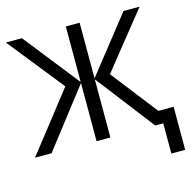

<svg xmlns="http://www.w3.org/2000/svg" viewBox="-126 -840 1156 1154"><g transform="rotate(-15 452.0 -263.0)"><path d="M843 -714 566 -368 790 -80H885V188H799V0H749L470 -362V0H384V-362L104 0H1L288 -367L11 -714H111L384 -368V-714H470V-368L743 -714Z"/></g></svg>

Font: Noto IKEA Arabic
Style: Regular
Weight: 400
Designer: Monotype Design Team
Foundry: Monotype Imaging Inc.
Version: Version 1.200